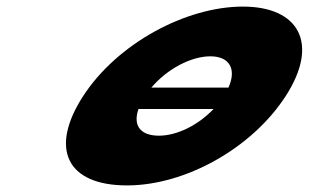

<svg xmlns="http://www.w3.org/2000/svg" viewBox="-20 -548 938 583"><path d="M673.7 -282H439.6C487.7 -338.9 560.2 -377 618.7 -377C676.3 -377 699.3 -338.9 673.7 -282ZM400.5 -217H628.4C581.9 -168.2 517.9 -136 462.6 -136C404.8 -136 383.4 -168.2 400.5 -217ZM232.3 -256C130 -98 180.8 15 365.8 15C542.8 15 745 -98 847.3 -256C951 -416 887.5 -528 717.5 -528C544.5 -528 336 -416 232.3 -256Z"/></svg>

Font: Hussar
Style: BdWodka
Weight: 700
Foundry: Cannot Into Space Fonts
Version: Version 2.00